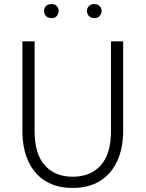

<svg xmlns="http://www.w3.org/2000/svg" viewBox="-20 -903 715 943"><path d="M150 -700V-259Q150 -147 200 -91Q250 -35 337 -35Q425 -35 475 -91Q525 -147 525 -259V-700H585V-262Q585 -176 556 -112.5Q527 -49 471.5 -14.5Q416 20 336 20Q257 20 202 -14.5Q147 -49 118.5 -112Q90 -175 90 -262V-700ZM196 -849Q196 -862 205 -872.5Q214 -883 233 -883Q251 -883 259.5 -872.5Q268 -862 268 -849Q268 -836 259.5 -825Q251 -814 233 -814Q221 -814 212.5 -819Q204 -824 200 -832.5Q196 -841 196 -849ZM407 -849Q407 -862 416 -872.5Q425 -883 443 -883Q461 -883 470 -872.5Q479 -862 479 -849Q479 -836 470 -825Q461 -814 443 -814Q431 -814 423 -819Q415 -824 411 -832.5Q407 -841 407 -849Z"/></svg>

Font: Moderustic Light
Style: Regular
Weight: 300
Designer: Tural Alisoy
Foundry: TAFT Foundry
Version: Version 2.120